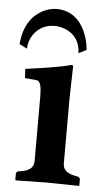

<svg xmlns="http://www.w3.org/2000/svg" viewBox="-50 -684 385 719"><g transform="rotate(5 143.0 -324.5)"><path d="M229.5 -493.2Q227.5 -551.8 178.7 -576.2Q157.2 -586.4 132.3 -586.9Q82 -586.9 53.2 -546.9Q37.1 -523.4 35.6 -493.2L6.8 -507.8Q15.1 -604.5 85.4 -639.2Q109.4 -650.4 132.3 -650.9Q205.1 -650.9 239.7 -580.1Q255.4 -547.4 258.8 -507.8ZM210.9 -321.3V-77.1Q210.9 -46.9 245.6 -37.1Q251.5 -35.6 257.8 -34.2L268.1 -32.2Q274.9 -28.8 275.9 -22.9V0L273.9 2Q272.9 2 153.8 0L37.1 2L35.2 0V-22.9Q36.6 -30.3 42 -32.2L54.2 -34.2Q95.7 -41 100.1 -66.9Q100.6 -72.3 101.1 -77.1V-320.8Q101.1 -372.6 85.4 -377.9Q82 -378.9 79.1 -378.9L38.1 -382.8L36.1 -417Q169.9 -435.5 207 -446.8Q212.9 -445.8 213.9 -443.8Q213.9 -442.9 210.9 -321.3Z"/></g></svg>

Font: Linux Libertine O
Style: Semibold
Weight: 700
Designer: Philipp H. Poll
Foundry: Philipp H. Poll
Version: Version 5.0.0